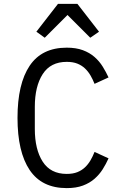

<svg xmlns="http://www.w3.org/2000/svg" viewBox="-20 -955 640 987"><path d="M70 -349Q70 -524 132.5 -617Q195 -710 323 -710Q371 -710 406 -697Q441 -684 466 -662Q491 -640 508 -612.5Q525 -585 538 -557L466 -524Q457 -547 445 -567.5Q433 -588 416.5 -603.5Q400 -619 377.5 -628Q355 -637 323 -637Q240 -637 199.5 -574Q159 -511 159 -406V-292Q159 -187 199.5 -124Q240 -61 323 -61Q355 -61 377.5 -70Q400 -79 416.5 -94.5Q433 -110 445 -130.5Q457 -151 466 -174L538 -141Q525 -112 508 -85Q491 -58 466 -36Q441 -14 406 -1Q371 12 323 12Q195 12 132.5 -81Q70 -174 70 -349ZM378 -935 489 -792 444 -761 327 -878 210 -761 167 -792 278 -935Z"/></svg>

Font: IBM Plaex Mono
Style: Regular
Weight: 400
Designer: Mike Abbink, Paul van der Laan, Pieter van Rosmalen
Foundry: Bold Monday
Version: Version 2.003